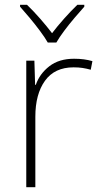

<svg xmlns="http://www.w3.org/2000/svg" viewBox="-20 -784 423 804"><path d="M290 -538Q312 -538 331 -535.5Q350 -533 367 -528L360 -492Q342 -497 325.5 -499.5Q309 -502 288 -502Q209 -502 168.5 -446Q128 -390 128 -295V0H90V-530H124L127 -429H130Q146 -475 186.5 -506.5Q227 -538 290 -538ZM180 -606Q168 -627 147.5 -654.5Q127 -682 104.5 -709Q82 -736 64 -756V-764H93Q120 -738 148 -706Q176 -674 198 -645Q220 -674 248.5 -706Q277 -738 304 -764H333V-756Q315 -736 292 -709Q269 -682 248.5 -654.5Q228 -627 216 -606Z"/></svg>

Font: Noto Sans Thai ExtraLight
Style: Regular
Weight: 200
Designer: Monotype Design Team
Foundry: Monotype Imaging Inc.
Version: Version 2.001; ttfautohint (v1.8.4.7-5d5b)